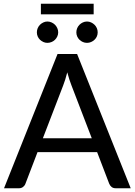

<svg xmlns="http://www.w3.org/2000/svg" viewBox="-20 -1006 720 1026"><path d="M1.5 0ZM678.5 0H598.5Q585 0 576.5 -6.8Q568 -13.5 563.5 -24.5L499 -193H180.5L116 -24.5Q113 -15 103.8 -7.5Q94.5 0 81.5 0H1.5L287.5 -717.5H392ZM209 -267H470.5L362 -549.5Q356.5 -563 350.8 -580.8Q345 -598.5 339.5 -619.5Q334 -598.5 328.5 -580.5Q323 -562.5 317.5 -549ZM198.5 -986H480.5V-929.5H198.5ZM291 -833Q291 -821.5 286.2 -811.2Q281.5 -801 273.8 -793.5Q266 -786 255.5 -781.5Q245 -777 233 -777Q222 -777 211.8 -781.5Q201.5 -786 193.8 -793.5Q186 -801 181.5 -811.2Q177 -821.5 177 -833Q177 -845 181.5 -855.5Q186 -866 193.8 -873.8Q201.5 -881.5 211.8 -886.2Q222 -891 233 -891Q245 -891 255.5 -886.2Q266 -881.5 273.8 -873.8Q281.5 -866 286.2 -855.5Q291 -845 291 -833ZM502 -833Q502 -821.5 497.5 -811.2Q493 -801 485 -793.5Q477 -786 466.8 -781.5Q456.5 -777 445 -777Q433 -777 422.8 -781.5Q412.5 -786 404.8 -793.5Q397 -801 392.5 -811.2Q388 -821.5 388 -833Q388 -845 392.5 -855.5Q397 -866 404.8 -873.8Q412.5 -881.5 422.8 -886.2Q433 -891 445 -891Q456.5 -891 466.8 -886.2Q477 -881.5 485 -873.8Q493 -866 497.5 -855.5Q502 -845 502 -833Z"/></svg>

Font: Lato Medium
Style: Regular
Weight: 500
Designer: Lukasz Dziedzic
Foundry: tyPoland Lukasz Dziedzic
Version: Version 2.006; 2014-01-15